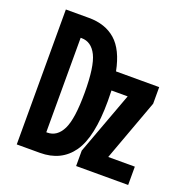

<svg xmlns="http://www.w3.org/2000/svg" viewBox="-125 -818 914 936"><g transform="rotate(20 331.5 -350.0)"><path d="M60 0V-700H180Q265 -700 318.5 -653Q372 -606 393 -500H617V-414L500 -95H638V0H368V-80L488 -405H404L405 -350Q405 -163 347.5 -81.5Q290 0 180 0ZM180 -105Q231 -105 258 -159.5Q285 -214 285 -350Q285 -486 258 -540.5Q231 -595 180 -595H175V-105Z"/></g></svg>

Font: Gully ECD Medium
Style: Regular
Weight: 500
Width: 2
Designer: jaikishan Patel
Foundry: MagicType
Version: Version 1.000;Glyphs 3.2 (3242)